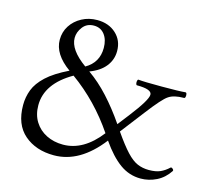

<svg xmlns="http://www.w3.org/2000/svg" viewBox="-99 -791 1029 924"><g transform="rotate(15 416.0 -328.5)"><path d="M242 13Q152 13 94.5 -36.5Q37 -86 37 -183Q37 -223 51 -259.5Q65 -296 102.5 -331Q140 -366 210 -400Q126 -460 126 -532Q126 -571 146 -602Q166 -633 200.5 -651.5Q235 -670 277 -670Q334 -670 370.5 -636.5Q407 -603 407 -550Q407 -507 380.5 -473.5Q354 -440 303 -421Q356 -384 404.5 -331Q453 -278 499 -211L544 -269Q616 -362 616 -389Q616 -416 542 -416Q538 -416 536.5 -423Q535 -430 536.5 -437Q538 -444 542 -444Q569 -441 658 -441Q748 -441 776 -444Q781 -444 782.5 -437Q784 -430 782.5 -423Q781 -416 776 -416Q726 -416 700 -398Q675 -382 610 -297L520 -180Q561 -121 590 -90Q619 -59 645 -48Q671 -37 702 -37Q737 -37 759 -47Q781 -57 800 -75Q804 -79 811 -73Q818 -67 815 -62Q790 -24 752.5 -5.5Q715 13 674 13Q617 13 570 -21Q523 -55 476 -123Q371 13 242 13ZM278 -439Q341 -475 341 -548Q341 -589 321.5 -614.5Q302 -640 268 -640Q233 -640 213 -614Q193 -588 193 -559Q193 -500 278 -439ZM271 -48Q373 -48 455 -154Q363 -290 235 -382Q108 -309 108 -201Q108 -154 129.5 -119.5Q151 -85 188 -66.5Q225 -48 271 -48Z"/></g></svg>

Font: Junicode
Style: Regular
Weight: 400
Designer: Peter S. Baker
Version: Version 2.100; ttfautohint (v1.8.4)